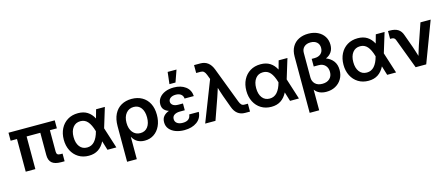

<svg xmlns="http://www.w3.org/2000/svg" viewBox="-55 -1442 5494 2352"><g transform="rotate(-15 2692.5 -266.5)"><path d="M552.2 0Q472.7 0 435.8 -32Q398.9 -64 398.9 -131.8V-414.1H225.1V0H103V-414.1H22.5V-515.6H608.9V-414.1H520.5V-144Q520.5 -118.7 531.7 -107.9Q543 -97.2 569.8 -97.2H596.2V0Z M902.8 11.7Q828.1 11.7 772.2 -22.9Q716.3 -57.6 685.3 -118.4Q654.3 -179.2 654.3 -256.8Q654.3 -335.4 685.3 -396.5Q716.3 -457.5 772.7 -492.2Q829.1 -526.9 905.8 -526.9Q975.6 -526.9 1024.2 -496.1Q1072.8 -465.3 1103 -406.7L1133.3 -515.6H1244.6L1168 -264.6L1252.4 0H1139.6L1104 -116.7Q1072.3 -53.7 1022.7 -21Q973.1 11.7 902.8 11.7ZM1061.5 -255.9 1060.5 -259.3Q1036.6 -342.3 1000.7 -383.3Q964.8 -424.3 909.2 -424.3Q848.1 -424.3 813.5 -378.9Q778.8 -333.5 778.8 -257.8Q778.8 -181.6 813 -136.5Q847.2 -91.3 907.7 -91.3Q964.8 -91.3 1002.9 -134Q1041 -176.8 1061.5 -255.9Z M1334 204.1V-246.6Q1334 -336.4 1365.2 -398.9Q1396.5 -461.4 1453.1 -493.7Q1509.8 -525.9 1584.5 -525.9Q1659.7 -525.9 1716.3 -493.9Q1772.9 -461.9 1804.2 -401.9Q1835.4 -341.8 1835.4 -257.8Q1835.4 -178.2 1807.4 -117.9Q1779.3 -57.6 1729 -23.7Q1678.7 10.3 1612.3 10.3Q1506.3 10.3 1458.5 -77.6H1457V204.1ZM1583.5 -92.8Q1643.1 -92.8 1677 -137.2Q1710.9 -181.6 1710.9 -258.3Q1710.9 -335 1677.2 -379.4Q1643.6 -423.8 1584.5 -423.8Q1523.9 -423.8 1487.1 -378.7Q1450.2 -333.5 1450.2 -258.3Q1450.2 -182.6 1486.6 -137.7Q1522.9 -92.8 1583.5 -92.8Z M2114.3 11.7Q2052.7 11.7 2003.4 -6.8Q1954.1 -25.4 1925.3 -60.5Q1896.5 -95.7 1896.5 -145.5Q1896.5 -192.4 1922.1 -221.7Q1947.8 -251 1990.2 -265.6Q1951.2 -278.3 1929.7 -303.5Q1908.2 -328.6 1908.2 -369.6Q1908.2 -416.5 1935.5 -452.1Q1962.9 -487.8 2010.5 -507.6Q2058.1 -527.3 2119.6 -527.3Q2210 -527.3 2268.6 -483.6Q2327.1 -439.9 2331.5 -361.8H2214.4Q2212.4 -396 2187.5 -415.8Q2162.6 -435.5 2120.6 -435.5Q2080.1 -435.5 2054.7 -417.5Q2029.3 -399.4 2029.3 -370.6Q2029.3 -344.7 2052.7 -326.7Q2076.2 -308.6 2123.5 -308.6H2179.7V-222.7H2119.1Q2074.7 -222.7 2047.4 -205.1Q2020 -187.5 2020 -152.8Q2020 -118.7 2046.1 -99.4Q2072.3 -80.1 2117.2 -80.1Q2210.9 -80.1 2218.8 -159.2H2340.3Q2335.9 -78.1 2273.4 -33.2Q2210.9 11.7 2114.3 11.7ZM2081.1 -580.1 2098.6 -730.5H2210.9L2157.7 -580.1Z M2378.9 0 2578.6 -512.7 2556.6 -570.3Q2544.9 -600.6 2529.8 -614Q2514.6 -627.4 2490.2 -627.4H2432.6V-727.5H2512.7Q2623.5 -727.5 2668.9 -608.4L2840.8 -157.2Q2852.5 -127 2866.2 -113.5Q2879.9 -100.1 2904.8 -100.1H2947.3V0H2885.3Q2774.4 0 2732.9 -119.1L2678.2 -268.6Q2668.5 -296.9 2659.2 -325.4Q2649.9 -354 2641.1 -382.8Q2632.3 -354 2623 -325.7Q2613.8 -297.4 2604 -268.6L2509.3 0Z M3218.3 11.7Q3143.6 11.7 3087.6 -22.9Q3031.7 -57.6 3000.7 -118.4Q2969.7 -179.2 2969.7 -256.8Q2969.7 -335.4 3000.7 -396.5Q3031.7 -457.5 3088.1 -492.2Q3144.5 -526.9 3221.2 -526.9Q3291 -526.9 3339.6 -496.1Q3388.2 -465.3 3418.5 -406.7L3448.7 -515.6H3560.1L3483.4 -264.6L3567.9 0H3455.1L3419.4 -116.7Q3387.7 -53.7 3338.1 -21Q3288.6 11.7 3218.3 11.7ZM3377 -255.9 3376 -259.3Q3352.1 -342.3 3316.2 -383.3Q3280.3 -424.3 3224.6 -424.3Q3163.6 -424.3 3128.9 -378.9Q3094.2 -333.5 3094.2 -257.8Q3094.2 -181.6 3128.4 -136.5Q3162.6 -91.3 3223.1 -91.3Q3280.3 -91.3 3318.4 -134Q3356.4 -176.8 3377 -255.9Z M3649.4 204.1V-509.8Q3649.4 -583 3679 -633.8Q3708.5 -684.6 3761 -710.9Q3813.5 -737.3 3881.8 -737.3Q3950.7 -737.3 4002.2 -711.7Q4053.7 -686 4082.5 -640.9Q4111.3 -595.7 4111.3 -536.1Q4111.3 -481.4 4085.9 -444.6Q4060.5 -407.7 4014.6 -388.2Q4071.3 -367.2 4105.5 -322.3Q4139.6 -277.3 4139.6 -208.5Q4139.6 -144 4110.4 -95.2Q4081.1 -46.4 4030.8 -19Q3980.5 8.3 3916.5 8.3Q3817.9 8.3 3770 -57.6V204.1ZM3893.1 -99.1Q3951.7 -99.1 3985.6 -130.6Q4019.5 -162.1 4019.5 -215.8Q4019.5 -268.6 3988.8 -300Q3958 -331.5 3905.3 -331.5H3844.2V-428.2H3880.9Q3931.6 -428.2 3961.2 -455.3Q3990.7 -482.4 3990.7 -529.3Q3990.7 -574.2 3961.4 -600.6Q3932.1 -627 3882.3 -627Q3830.6 -627 3800.3 -599.4Q3770 -571.8 3770 -524.9V-212.9Q3770 -163.1 3802 -131.1Q3834 -99.1 3893.1 -99.1Z M4450.2 11.7Q4375.5 11.7 4319.6 -22.9Q4263.7 -57.6 4232.7 -118.4Q4201.7 -179.2 4201.7 -256.8Q4201.7 -335.4 4232.7 -396.5Q4263.7 -457.5 4320.1 -492.2Q4376.5 -526.9 4453.1 -526.9Q4522.9 -526.9 4571.5 -496.1Q4620.1 -465.3 4650.4 -406.7L4680.7 -515.6H4792L4715.3 -264.6L4799.8 0H4687L4651.4 -116.7Q4619.6 -53.7 4570.1 -21Q4520.5 11.7 4450.2 11.7ZM4608.9 -255.9 4607.9 -259.3Q4584 -342.3 4548.1 -383.3Q4512.2 -424.3 4456.5 -424.3Q4395.5 -424.3 4360.8 -378.9Q4326.2 -333.5 4326.2 -257.8Q4326.2 -181.6 4360.4 -136.5Q4394.5 -91.3 4455.1 -91.3Q4512.2 -91.3 4550.3 -134Q4588.4 -176.8 4608.9 -255.9Z M5047.9 0 4902.8 -384.8Q4890.6 -416 4856.4 -416H4835.4V-515.6H4857.9Q4923.8 -515.6 4962.2 -491.2Q5000.5 -466.8 5018.1 -413.6L5078.1 -247.1Q5088.4 -216.3 5098.1 -185.8Q5107.9 -155.3 5117.2 -125Q5126 -155.3 5135.5 -185.8Q5145 -216.3 5154.8 -247.1L5247.1 -515.6H5376.5L5182.1 0Z"/></g></svg>

Font: Inter Display SemiBold
Style: Regular
Weight: 600
Designer: Rasmus Andersson
Foundry: rsms
Version: Version 4.001;git-9221beed3